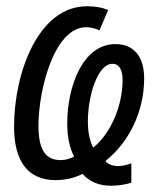

<svg xmlns="http://www.w3.org/2000/svg" viewBox="-20 -566 515 614"><path d="M335 28C356 28 384 24 400 18V-44C388 -39 372 -35 358 -35C339 -35 325 -41 317 -51C395 -113 441 -212 441 -315C441 -389 405 -425 349 -425C246 -425 195 -292 195 -171C195 -130 202 -94 217 -65C205 -59 190 -54 174 -54C127 -54 103 -85 103 -164C103 -278 153 -479 256 -479C270 -479 285 -475 298 -469L326 -534C307 -542 285 -546 258 -546C103 -546 25 -334 25 -161C25 -48 71 10 158 10C189 10 219 3 244 -10C265 14 295 28 335 28ZM278 -94C267 -115 261 -143 261 -178C261 -257 291 -362 340 -362C361 -362 372 -343 372 -309C372 -231 336 -140 278 -94Z"/></svg>

Font: Noto Sans ExtraCondensed
Style: Italic
Weight: 400
Width: 2
Italic angle: -12°
Designer: Monotype Design Team
Foundry: Monotype Imaging Inc.
Version: Version 2.013